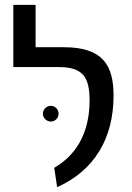

<svg xmlns="http://www.w3.org/2000/svg" viewBox="-20 -759 544 793"><path d="M222 -482C322 -482 350 -441 350 -344C350 -203 289 -115 204 -66L216 14C369 -54 449 -187 449 -364C449 -489 405 -564 244 -564H127V-739H35V-482ZM157 -289C157 -272 172 -257 190 -257C208 -257 222 -272 222 -289C222 -307 208 -322 190 -322C172 -322 157 -307 157 -289Z"/></svg>

Font: FiraGO Unicode
Style: Regular
Weight: 400
Designer: bBox Type
Foundry: bBox Type GmbH
Version: Version 1.001;PS 001.001;hotconv 1.0.88;makeotf.lib2.5.64775